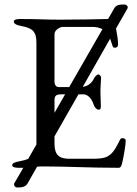

<svg xmlns="http://www.w3.org/2000/svg" viewBox="-20 -737 605 849"><path d="M286 -352H239C229 -352 221 -362 221 -374V-586C221 -605 246 -618 257 -618H388C404 -618 419 -615 433 -608ZM221 -238V-294C221 -317 232 -320 255 -320H268ZM221 -102V-134L327 -320H348C365 -320 384 -306 394 -275C396 -268 404 -252 417 -252C425 -252 426 -260 426 -269C426 -277 424 -317 424 -337C424 -353 427 -383 427 -392C427 -402 419 -408 414 -408C409 -408 398 -396 396 -391C387 -371 370 -356 346 -353L467 -566C470 -557 474 -546 477 -536C479 -529 481 -526 488 -526C494 -526 502 -529 502 -541C502 -560 498 -585 493 -611L544 -700C544 -701 545 -703 545 -704C545 -711 538 -717 531 -717C512 -717 494 -717 485 -700L458 -653C424 -652 325 -650 247 -650C177 -650 145 -653 70 -653C53 -653 41 -650 41 -642C41 -633 51 -626 74 -622C124 -613 141 -597 141 -549V-99V-98L105 -35C95 -30 82 -27 67 -24C44 -20 34 -15 34 -6C34 2 46 5 63 5H83L43 74C39 80 42 77 42 77C42 84 46 92 57 92C76 92 93 90 102 74L144 0C154 -1 165 -1 178 -1C278 -1 377 5 505 5C513 5 517 -3 519 -12C526 -38 536 -97 536 -115C536 -123 530 -125 523 -126C516 -127 513 -124 509 -116C501 -99 485 -67 467 -53C454 -43 441 -35 391 -35H287C242 -35 221 -51 221 -102Z"/></svg>

Font: EB Garamond 12
Style: Regular
Weight: 400
Version: Version 0.016+